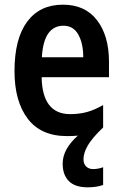

<svg xmlns="http://www.w3.org/2000/svg" viewBox="-20 -572 525 821"><path d="M337 109Q337 129 348.5 140Q360 151 378 151Q390 151 402 148.5Q414 146 421 143V219Q392 229 355 229Q301 229 274.5 202.5Q248 176 248 128Q248 95 265.5 64.5Q283 34 313 8Q291 10 267 10Q155 10 98.5 -64.5Q42 -139 42 -268Q42 -406 96 -479Q150 -552 249 -552Q344 -552 395 -485.5Q446 -419 446 -308V-242H158Q161 -84 280 -84Q319 -84 352 -93Q385 -102 421 -123V-27Q374 18 355.5 50Q337 82 337 109ZM251 -462Q210 -462 186.5 -429Q163 -396 159 -327H336Q336 -386 315 -424Q294 -462 251 -462Z"/></svg>

Font: Noto Sans Lao Looped Condensed SemiBold
Style: Regular
Weight: 600
Width: 3
Designer: Mark Frömberg, Ben Mitchell
Foundry: The Fontpad Ltd
Version: Version 1.002; ttfautohint (v1.8.4.7-5d5b)